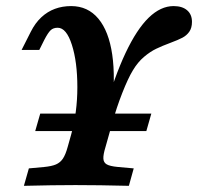

<svg xmlns="http://www.w3.org/2000/svg" viewBox="-20 -602 642 622"><path d="M57.4 0 73.5 -56.5 121.8 -60.9Q147.4 -63.3 161.3 -69.3Q175.1 -75.3 183.7 -88Q192.3 -100.7 199.2 -125.8L210.5 -166.1Q230.6 -238 230.6 -319.6Q230.6 -401.2 212.9 -456.7Q195.2 -512.1 166.9 -512.1Q152.4 -512.1 144 -504Q135.5 -496 123.4 -472.6L107.3 -440.3H50L79.8 -499.2Q94 -527.5 113.9 -546Q133.9 -564.6 158 -573.4Q182.2 -582.3 210.4 -582.3Q264.7 -582.3 298.7 -541.5Q332.6 -500.8 343.6 -425Q354.6 -349.2 342 -246L316.2 -233.9Q350.4 -353.4 386.8 -430.5Q423.2 -507.5 461.9 -544.9Q500.6 -582.3 542.3 -582.3Q570.4 -582.3 586.1 -568.8Q601.9 -555.3 601.9 -531.2Q601.9 -511.5 593.2 -499.2Q584.6 -487 570.9 -479.8Q557.2 -472.6 532.7 -463.5Q505.6 -453.4 486.2 -444.1Q466.7 -434.8 446.5 -417.7Q426.2 -400.6 410.2 -373.7Q394.8 -348.3 376.1 -300.8Q357.4 -253.3 343.6 -203.2L321.8 -125.8Q314.1 -100.7 314.9 -88Q315.6 -75.3 325.8 -69.5Q336 -63.6 360.8 -61.2L413.2 -56.5L397.5 0Q298.8 -2.4 225.4 -2.4H225.4H223.6Q153.3 -2.4 57.4 0ZM110.3 -233.9H470.2L454.1 -177.4H94.1Z"/></svg>

Font: Playfair Micro SmCond SmLight
Style: Italic
Weight: 360
Width: 4
Italic angle: -15.6°
Designer: Claus Eggers Sørensen
Foundry: Claus Eggers Sørensen
Version: Version 2.203;Glyphs 3.3 (3326)